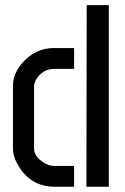

<svg xmlns="http://www.w3.org/2000/svg" viewBox="-20 -710 474 730"><path d="M29.3 -144.5V-385.7Q30.3 -438.5 77.1 -483.4Q123 -527.3 184.6 -527.3H261.7V-448.2H185.5Q145.5 -448.2 120.1 -412.1Q109.4 -395.5 109.4 -380.9V-146.5Q109.4 -115.2 144.5 -92.8Q165 -79.1 186.5 -79.1H261.7V0H187.5Q100.6 0 52.7 -75.2Q29.3 -112.3 29.3 -144.5ZM308.6 0 309.6 -690.4H393.6V0Z"/></svg>

Font: Post No Bills Jaffna SemiBold
Style: Regular
Weight: 600
Designer: Kosala Senevirathne, Siva Puranthara, Lasantha Premarathna, Tharique Azeez
Foundry: Mooniak
Version: Version 1.220 ; ttfautohint (v1.6)